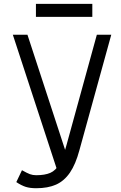

<svg xmlns="http://www.w3.org/2000/svg" viewBox="-20 -984 640 1018"><path d="M172 14Q139.5 14 116.5 6.8Q93.5 -0.5 66.5 -18.5L96.5 -81.5Q124 -66 138.8 -60.5Q153.5 -55 172 -55Q218 -55 246.8 -67.5Q275.5 -80 295.2 -114.8Q315 -149.5 333 -216.5L493.5 -800H570L401 -187.5Q381 -113 350.8 -68.8Q320.5 -24.5 277.2 -5.2Q234 14 172 14ZM292.5 -53 48 -800H125.5L343 -135ZM170.5 -894.5V-963.5H469.5V-894.5Z"/></svg>

Font: Victor Mono Thin
Style: Regular
Weight: 100
Monospace: yes
Designer: Rune Bjørnerås
Version: Version 1.561;gftools[0.9.30]